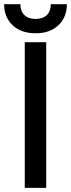

<svg xmlns="http://www.w3.org/2000/svg" viewBox="-53 -902 341 922"><path d="M118.2 -742.2Q48.3 -742.2 7.6 -780.8Q-33.2 -819.3 -33.2 -881.8H44.9Q44.9 -848.1 64.2 -829.6Q83.5 -811 118.2 -811Q152.8 -811 171.9 -829.6Q190.9 -848.1 190.9 -881.8H268.1Q268.1 -819.3 227.5 -780.8Q187 -742.2 118.2 -742.2ZM65.9 0V-699.2H168.9V0Z"/></svg>

Font: Prompt
Style: Regular
Weight: 400
Designer: Katatrad Team
Foundry: CadsonDemak
Version: Version 1.000;PS 001.000;hotconv 1.0.88;makeotf.lib2.5.64775